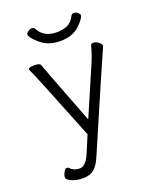

<svg xmlns="http://www.w3.org/2000/svg" viewBox="-150 -745 801 991"><g transform="rotate(-20 250.0 -250.0)"><path d="M151 -588Q196 -546 264 -546Q332 -546 370.5 -582.5Q409 -619 409 -637Q409 -642 399.5 -650.5Q390 -659 379 -659Q368 -659 363 -651Q347 -618 322 -606.5Q297 -595 263 -595Q191 -595 163 -651Q158 -659 147 -659Q136 -659 125.5 -650.5Q115 -642 115 -637Q115 -620 151 -588ZM61 -464 62 -461Q81 -424 231 -46L191 49Q166 106 134 106Q102 106 83 86Q78 80 69.5 80Q61 80 53 96Q45 112 45 120Q45 128 48 133Q79 159 128 159H137Q172 159 194.5 139.5Q217 120 234 79Q433 -383 447.5 -413Q462 -443 462 -451Q462 -459 447.5 -469.5Q433 -480 421 -480Q409 -480 406 -473Q393 -424 374 -380L261 -118L256 -129Q139 -432 128 -464Q124 -475 93.5 -475Q63 -475 61 -464Z"/></g></svg>

Font: LXGW WenKai Mono TC Light
Style: Regular
Weight: 300
Designer: LXGW / Fontworks Inc.
Foundry: LXGW / Fontworks Inc.
Version: Version 1.330